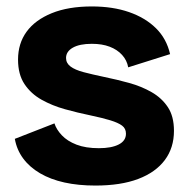

<svg xmlns="http://www.w3.org/2000/svg" viewBox="-20 -562 585 596"><path d="M276 14Q223 14 180 4.5Q137 -5 104.5 -24Q72 -43 52 -70Q32 -97 26 -131L149 -179Q155 -160 172 -142Q189 -124 217.5 -113Q246 -102 287 -102Q326 -102 348.5 -113.5Q371 -125 371 -147Q371 -163 359 -172Q347 -181 322.5 -188.5Q298 -196 260 -204Q221 -212 181.5 -223Q142 -234 109 -252.5Q76 -271 56 -301Q36 -331 36 -377Q36 -427 62.5 -463.5Q89 -500 140.5 -521Q192 -542 265 -542Q330 -542 380.5 -524.5Q431 -507 464 -474.5Q497 -442 508 -394L378 -353Q374 -375 359 -391.5Q344 -408 320.5 -417Q297 -426 265 -426Q227 -426 206 -414Q185 -402 185 -382Q185 -366 199 -355.5Q213 -345 239.5 -338Q266 -331 304 -323Q343 -315 381 -304.5Q419 -294 450.5 -276Q482 -258 501 -229.5Q520 -201 520 -156Q520 -103 491.5 -65Q463 -27 409 -6.5Q355 14 276 14Z"/></svg>

Font: Bricolage Grotesque 24pt ExtraBold
Style: Regular
Weight: 800
Designer: Mathieu Triay
Foundry: Atelier Triay
Version: Version 1.001;gftools[0.9.33.dev8+g029e19f]